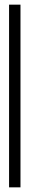

<svg xmlns="http://www.w3.org/2000/svg" viewBox="-20 -805 128 825"><path d="M19 0H68V-785H19Z"/></svg>

Font: Anybody UltraCondensed Light
Style: Regular
Weight: 300
Width: 1
Version: Version 1.113;gftools[0.9.25]